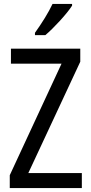

<svg xmlns="http://www.w3.org/2000/svg" viewBox="-20 -963 464 983"><path d="M349 -934V-943H249C228 -898 194 -844 159 -795V-783H212C255 -819 324 -894 349 -934ZM399 0V-77H125L391 -647V-714H36V-637H295L30 -66V0Z"/></svg>

Font: Noto Sans Sinhala Condensed
Style: Regular
Weight: 400
Width: 3
Designer: Jelle Bosma - Monotype Design Team
Foundry: Monotype Imaging Inc.
Version: Version 2.006